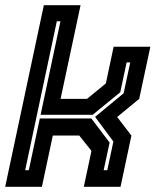

<svg xmlns="http://www.w3.org/2000/svg" viewBox="-32 -720 622 740"><path d="M-12 0 137 -700H278.5L201.5 -339H303.5L376 -398.5L406 -540H547.5L504.5 -339L419.5 -269L474.5 -197.5L432.5 0H291L320.5 -138.5L273.5 -197.5H171.5L129.5 0ZM65 -64H79L121.5 -263.5H320L390.5 -170.5L367.5 -64H381.5L405 -174.5L334.5 -269.5L444.5 -360.5L470 -479.5H456L431.5 -364.5L325 -277.5H124.5L201 -638H187Z"/></svg>

Font: Tourney Thin
Style: Bold Italic
Weight: 700
Italic angle: -12°
Version: Version 1.015